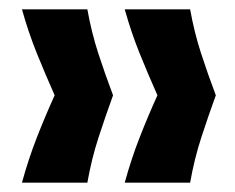

<svg xmlns="http://www.w3.org/2000/svg" viewBox="-20 -478 503 411"><path d="M387 -87H247Q261 -138 279 -184Q297 -230 317 -274Q297 -319 279 -363.5Q261 -408 247 -458H387Q396 -408 410.5 -363.5Q425 -319 442 -274Q426 -230 411 -184Q396 -138 387 -87ZM167 -87H27Q41 -138 59 -184Q77 -230 97 -274Q77 -319 59 -363.5Q41 -408 27 -458H167Q176 -408 190.5 -363.5Q205 -319 222 -274Q206 -230 191 -184Q176 -138 167 -87Z"/></svg>

Font: Bricolage Grotesque 12pt Bricolage Grotesque 10pt Regular
Style: Bold
Weight: 700
Designer: Mathieu Triay
Foundry: Atelier Triay
Version: Version 1.001; ttfautohint (v1.8.4.7-5d5b);gftools[0.9.33.de